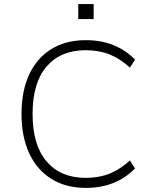

<svg xmlns="http://www.w3.org/2000/svg" viewBox="-20 -909 749 937"><path d="M399 8Q302 8 231.5 -35.5Q161 -79 123 -160Q85 -241 85 -353Q85 -465 122.5 -545.5Q160 -626 230.5 -669.5Q301 -713 399 -713Q473 -713 533 -689Q593 -665 639 -618L614 -579Q566 -623 514.5 -643.5Q463 -664 398 -664Q276 -664 207.5 -584.5Q139 -505 139 -353Q139 -201 207.5 -121Q276 -41 398 -41Q463 -41 514.5 -61.5Q566 -82 614 -126L639 -87Q593 -40 533 -16Q473 8 399 8ZM362 -816V-889H437V-816Z"/></svg>

Font: Nunito Sans 7pt ExtraLight
Style: Regular
Weight: 250
Designer: Vernon Adams
Foundry: Vernon Adams
Version: Version 3.101;gftools[0.9.27]